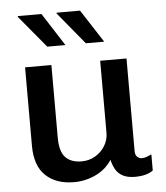

<svg xmlns="http://www.w3.org/2000/svg" viewBox="-53 -785 728 843"><g transform="rotate(-5 311.0 -364.0)"><path d="M240 10Q161 10 115 -33.5Q69 -77 69 -165V-511H185V-191Q185 -130 209.5 -104Q234 -78 281 -78Q313 -78 340 -93.5Q367 -109 383.5 -135.5Q400 -162 400 -194V-511H516V-104Q516 -85 525 -77Q534 -69 545 -69Q556 -69 567 -73Q578 -77 588 -82V-11Q575 -1 555 4.5Q535 10 508 10Q475 10 454 -1.5Q433 -13 422.5 -32.5Q412 -52 407 -74Q382 -34 336.5 -12Q291 10 240 10ZM344 -593 227 -735 228 -738H331L425 -593ZM174 -593 56 -735 58 -738H161L254 -593Z"/></g></svg>

Font: Chivo Medium Medium
Style: Regular
Weight: 500
Version: Version 2.002